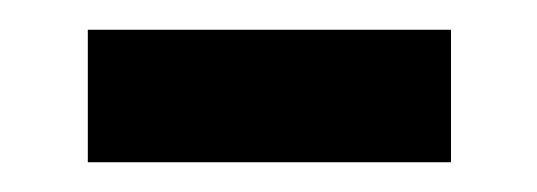

<svg xmlns="http://www.w3.org/2000/svg" viewBox="-20 -348 361 129"><path d="M39 -239V-328H283V-239Z"/></svg>

Font: Noto Sans Kannada SemiCondensed Medium
Style: Regular
Weight: 500
Width: 4
Designer: Jelle Bosma - Monotype Design Team
Foundry: Monotype Imaging Inc.
Version: Version 2.005; ttfautohint (v1.8.4.7-5d5b)